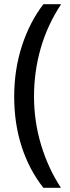

<svg xmlns="http://www.w3.org/2000/svg" viewBox="-20 -742 337 920"><path d="M48 -278Q48 -408 85 -522Q122 -636 188 -722H273Q208 -624 175.5 -512Q143 -400 143 -279Q143 -161 176.5 -49Q210 63 272 158H188Q120 72 84 -39Q48 -150 48 -278Z"/></svg>

Font: Noto Sans Ethiopic ExtraCondensed Medium
Style: Regular
Weight: 500
Width: 2
Designer: Monotype Design Team
Foundry: Monotype Imaging Inc.
Version: Version 2.102; ttfautohint (v1.8.4.7-5d5b)